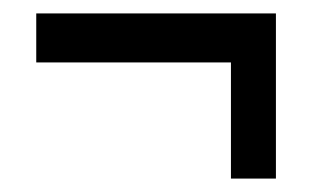

<svg xmlns="http://www.w3.org/2000/svg" viewBox="-20 -414 465 286"><path d="M324 -321H34V-394H391V-148H324Z"/></svg>

Font: Noto Serif CondBlack
Style: Regular
Weight: 900
Width: 3
Designer: Monotype Design Team
Foundry: Monotype Imaging Inc.
Version: Version 1.001